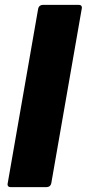

<svg xmlns="http://www.w3.org/2000/svg" viewBox="-20 -770 357 790"><path d="M172 0H24Q11 0 11 -12Q11 -15 137 -734Q140 -749 156 -750H304Q317 -750 317 -738Q317 -735 191 -16Q188 -1 172 0Z"/></svg>

Font: YamahaIndonesia935. App XBold
Style: Italic
Weight: 800
Italic angle: -10°
Designer: Dalton Maag Ltd
Foundry: Dalton Maag Ltd
Version: Version 1.002; January 01, 2024; Regular/Italic